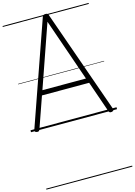

<svg xmlns="http://www.w3.org/2000/svg" viewBox="-231 -1227 1361 1938"><g transform="rotate(-15 449.5 -257.5)"><path d="M58 13Q43 10 39 3Q35 -4 39 -16L416 -1092Q420 -1105 427.5 -1110Q435 -1115 449 -1115Q464 -1115 471 -1110Q478 -1105 481 -1092L860 -16Q864 -4 859.5 3Q855 10 840 13Q826 15 819 10.5Q812 6 807 -10L696 -330H203L91 -10Q86 5 79.5 10Q73 15 58 13ZM221 -380H676L449 -1034ZM0 590H899V600H0ZM0 -20H899V0H0ZM0 -505H899V-500H0ZM0 -1110H899V-1100H0Z"/></g></svg>

Font: Playwrite FR Moderne Guides
Style: Regular
Weight: 400
Designer: Veronika Burian, José Scaglione
Foundry: TypeTogether
Version: Version 1.003